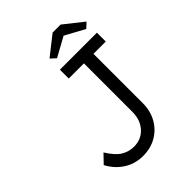

<svg xmlns="http://www.w3.org/2000/svg" viewBox="-253 -1007 1137 1137"><g transform="rotate(-45 316.0 -438.0)"><path d="M263 10Q196 10 143 -24Q90 -58 59 -117L111 -171Q148 -111 184.5 -89Q221 -67 263 -67Q325 -67 363.5 -110Q402 -153 402 -219V-626H275V-700H585V-626H482V-213Q482 -149 454 -98.5Q426 -48 376.5 -19Q327 10 263 10ZM311 -760 278 -790 400 -886H467L588 -790L556 -760L433 -827Z"/></g></svg>

Font: Lexend Deca Light
Style: Regular
Weight: 300
Designer: Bonnie Shaver-Troup, Thomas Jockin
Foundry: Lexend
Version: Version 1.008; ttfautohint (v1.8.4.7-5d5b)